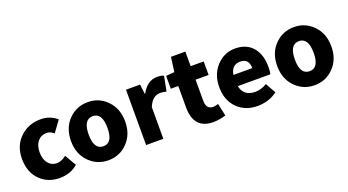

<svg xmlns="http://www.w3.org/2000/svg" viewBox="-53 -1280 3366 1855"><g transform="rotate(-20 1630.5 -352.5)"><path d="M122 -65Q40 -146 40 -284Q40 -421 130 -504Q214 -583 339 -583Q434 -583 505 -522L422 -408Q385 -439 349 -439Q291 -439 256 -397Q222 -355 222 -284Q222 -214 256 -172Q290 -130 343 -130Q392 -130 442 -170L510 -53Q435 14 323 14Q200 14 122 -65Z M629 -65Q544 -149 544 -284Q544 -420 629 -504Q709 -583 823 -583Q937 -583 1016 -504Q1101 -420 1101 -284Q1101 -149 1016 -65Q937 14 823 14Q709 14 629 -65ZM919 -284Q919 -439 823 -439Q726 -439 726 -284Q726 -130 823 -130Q919 -130 919 -284Z M1213 -569H1358L1370 -470H1374Q1436 -583 1536 -583Q1578 -583 1605 -571L1575 -418Q1539 -427 1513 -427Q1431 -427 1390 -325V0H1213Z M1700 -211V-430H1623V-562L1710 -569L1730 -719H1878V-569H2012V-430H1878V-213Q1878 -125 1950 -125Q1967 -125 2002 -135L2030 -7Q1960 14 1901 14Q1700 14 1700 -211Z M2151 -65Q2068 -146 2068 -284Q2068 -417 2151 -503Q2229 -583 2338 -583Q2457 -583 2522 -504Q2582 -430 2582 -308Q2582 -258 2574 -232H2240Q2263 -122 2382 -122Q2441 -122 2502 -158L2561 -51Q2470 14 2357 14Q2231 14 2151 -65ZM2431 -348Q2431 -447 2341 -447Q2254 -447 2237 -348Z M2749 -65Q2664 -149 2664 -284Q2664 -420 2749 -504Q2829 -583 2943 -583Q3057 -583 3136 -504Q3221 -420 3221 -284Q3221 -149 3136 -65Q3057 14 2943 14Q2829 14 2749 -65ZM3039 -284Q3039 -439 2943 -439Q2846 -439 2846 -284Q2846 -130 2943 -130Q3039 -130 3039 -284Z"/></g></svg>

Font: KaiGen Gothic KR Heavy
Style: Heavy
Weight: 900
Designer: Ryoko NISHIZUKA  (kana & ideographs); Paul D. Hunt (Latin, Greek & Cyrillic); Wenlong ZHANG  (bopomofo); Sandoll Communi
Foundry: Adobe Systems Incorporated
Version: Version 1.002 March 28, 2018